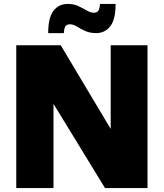

<svg xmlns="http://www.w3.org/2000/svg" viewBox="-20 -960 836 980"><path d="M63 0V-729H290L545 -302V-729H733V0H516L253 -430V0ZM226 -791Q226 -871 253.5 -905.5Q281 -940 325 -940Q357 -940 381 -928.5Q405 -917 424 -906Q443 -895 459 -895Q478 -895 484 -909Q490 -923 490 -940H570Q570 -860 542.5 -825.5Q515 -791 471 -791Q439 -791 415 -802Q391 -813 372.5 -824.5Q354 -836 337 -836Q318 -836 312 -822Q306 -808 306 -791Z"/></svg>

Font: BDO Grotesk Black
Style: Regular
Weight: 900
Designer: Deni Anggara
Foundry: Lokal Container
Version: Version 2.000